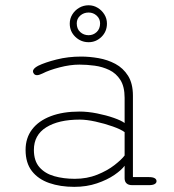

<svg xmlns="http://www.w3.org/2000/svg" viewBox="-20 -702 659 728"><path d="M481 0Q467 0 459.8 -6.8Q452.5 -13.5 452.5 -26V-73.5Q441 -57.5 413.8 -38.8Q386.5 -20 347.5 -6.8Q308.5 6.5 261.5 6.5Q208.5 6.5 166.8 -8Q125 -22.5 101 -53.2Q77 -84 77 -133.5Q77 -179 101.8 -211.5Q126.5 -244 172.5 -261.5Q218.5 -279 281.5 -279Q313 -279 348 -272Q383 -265 411.5 -255Q440 -245 452.5 -235.5V-331Q452.5 -373.5 436.5 -398.8Q420.5 -424 394.5 -436.5Q368.5 -449 338.8 -453Q309 -457 281 -457Q246 -457 205.8 -446.5Q165.5 -436 141.5 -423.5Q135.5 -420.5 130 -418.8Q124.5 -417 120.5 -417Q113 -417 109 -421.8Q105 -426.5 105 -431.5Q105 -437 110 -442.2Q115 -447.5 124.5 -452.5Q151 -465.5 194.8 -476.5Q238.5 -487.5 287.5 -487.5Q319.5 -487.5 353.8 -481.5Q388 -475.5 417.5 -459.8Q447 -444 465.5 -414.8Q484 -385.5 484 -339V-30.5H545Q559 -30.5 566.2 -26.5Q573.5 -22.5 573.5 -15Q573.5 -8 566.2 -4Q559 0 545 0ZM452.5 -201Q438.5 -211.5 407.5 -222.5Q376.5 -233.5 342.2 -241Q308 -248.5 282.5 -248.5Q202 -248.5 155.2 -219.2Q108.5 -190 108.5 -133.5Q108.5 -92 129.5 -68Q150.5 -44 185.8 -34Q221 -24 263.5 -24Q310 -24 348.5 -39.5Q387 -55 414 -76Q441 -97 452.5 -112.5ZM316 -542Q287 -542 265.8 -562.2Q244.5 -582.5 244.5 -612.5Q244.5 -631.5 254.2 -647.2Q264 -663 280.2 -672.5Q296.5 -682 316 -682Q334.5 -682 350.2 -672.5Q366 -663 375.8 -647.2Q385.5 -631.5 385.5 -612.5Q385.5 -582.5 364.8 -562.2Q344 -542 316 -542ZM316 -568.5Q333.5 -568.5 346.5 -580.5Q359.5 -592.5 359.5 -613.5Q359.5 -631 346.5 -642.8Q333.5 -654.5 316 -654.5Q297.5 -654.5 284.2 -642.8Q271 -631 271 -613.5Q271 -592.5 284.2 -580.5Q297.5 -568.5 316 -568.5Z"/></svg>

Font: Sono ExtraLight Monospace ExtraLight
Style: Regular
Weight: 250
Version: Version 2.112